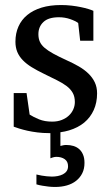

<svg xmlns="http://www.w3.org/2000/svg" viewBox="-20 -514 438 759"><path d="M314 129.9Q314 153.3 305.2 170.9Q296.4 188.5 281 200.7Q265.6 212.9 244.4 219Q223.1 225.1 197.8 225.1Q184.6 225.1 171.6 223.6Q158.7 222.2 147.9 220.2Q135.3 218.3 124 214.8V175.8Q134.3 178.2 145 180.2Q154.3 181.6 164.8 182.9Q175.3 184.1 185.1 184.1Q196.8 184.1 208.3 181.9Q219.7 179.7 228.8 175Q237.8 170.4 243.4 162.6Q249 154.8 249 143.1Q249 124.5 235.8 115.2Q222.7 106 202.1 106Q198.2 106 194.3 106.9Q190.4 107.9 187 108.9L179.2 111.8V12.2H172.9Q149.9 12.2 128.2 9.5Q106.4 6.8 88.1 2.7Q69.8 -1.5 55.7 -5.9Q41.5 -10.3 34.2 -13.2V-146H85L97.2 -61Q112.3 -51.3 134.5 -42.2Q156.7 -33.2 186 -33.2Q207.5 -33.2 224.1 -39.8Q240.7 -46.4 252.2 -57.1Q263.7 -67.9 269.8 -81.8Q275.9 -95.7 275.9 -110.8Q275.9 -131.8 267.6 -146.7Q259.3 -161.6 243.7 -173.6Q228 -185.5 205.3 -196.8Q182.6 -208 153.8 -222.2Q126.5 -235.4 105.5 -248.3Q84.5 -261.2 70.1 -276.1Q55.7 -291 48.3 -308.8Q41 -326.7 41 -349.1Q41 -382.3 53 -409.2Q64.9 -436 87.9 -454.8Q110.8 -473.6 144.3 -483.9Q177.7 -494.1 221.2 -494.1Q243.2 -494.1 263.2 -491.7Q283.2 -489.3 299.8 -485.8Q316.4 -482.4 329.1 -478.5Q341.8 -474.6 349.1 -471.2V-353H296.9L289.1 -422.9Q278.3 -431.2 257.3 -438.5Q236.3 -445.8 212.9 -445.8Q171.4 -445.8 151.6 -427Q131.8 -408.2 131.8 -378.9Q131.8 -361.8 137.5 -349.1Q143.1 -336.4 156 -325.2Q168.9 -314 190.2 -302.2Q211.4 -290.5 243.2 -275.9Q269.5 -264.2 291.5 -251.5Q313.5 -238.8 329.6 -223.1Q345.7 -207.5 354.7 -188.5Q363.8 -169.4 363.8 -145Q363.8 -108.4 350.6 -79.1Q337.4 -49.8 313 -29.5Q288.6 -9.3 252.9 1.5Q236.8 6.3 218.8 8.8V63Q224.1 62 229 60.5Q233.9 59.1 242.2 59.1Q257.3 59.1 270.3 63Q283.2 66.9 293 75.4Q302.7 84 308.3 97.4Q314 110.8 314 129.9Z"/></svg>

Font: Charis SIL
Style: Regular
Weight: 400
Foundry: SIL International
Version: Version 4.112